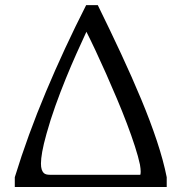

<svg xmlns="http://www.w3.org/2000/svg" viewBox="-20 -747 745 767"><path d="M646 0H39.1V-39.1Q90.8 -207.5 163.6 -380.6Q236.3 -553.7 324.2 -726.6H370.6Q419.4 -627.4 463.6 -532.5Q507.8 -437.5 544.2 -350.1Q580.6 -262.7 606.7 -184.1Q632.8 -105.5 646 -39.1ZM539.1 -89.4Q532.7 -120.1 519 -162.4Q505.4 -204.6 487.1 -252.9Q468.8 -301.3 447 -352.8Q425.3 -404.3 403.6 -453.1Q381.8 -502 361.6 -545.2Q341.3 -588.4 325.2 -620.1Q307.1 -581.1 285.6 -533.2Q264.2 -485.4 242.7 -432.6Q221.2 -379.9 201.2 -324Q181.2 -268.1 166 -213.4Q153.8 -169.9 148.7 -141.1Q143.6 -112.3 143.6 -93.8Q143.6 -79.1 146.5 -70.3Q149.4 -61.5 154.1 -56.6Q158.7 -51.8 165.3 -50.3Q171.9 -48.8 179.2 -48.8H540.5Q542 -53.2 542 -62Q542 -71.8 539.1 -89.4Z"/></svg>

Font: Arian AMU Serif
Style: Regular
Weight: 400
Designer: Ruben Hakobyan (Tarumian)
Foundry: Ruben Hakobyan (Tarumian)
Version: Version 1.002